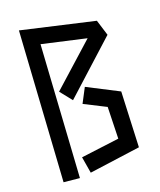

<svg xmlns="http://www.w3.org/2000/svg" viewBox="-117 -851 794 955"><g transform="rotate(-15 280.0 -373.0)"><path d="M72 -767 459 -713 492 -632 242 -362 186 -421 392 -641 158 -673 175 21 91 20ZM212 -76 410 -119 400 -285 283 -332 316 -411 485 -342 498 -51 234 9Z"/></g></svg>

Font: Stick
Style: Regular
Weight: 400
Designer: Fontworks Inc.
Foundry: Fontworks Inc.
Version: Version 1.100